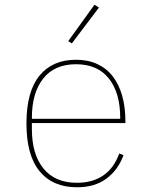

<svg xmlns="http://www.w3.org/2000/svg" viewBox="-20 -781 640 813"><path d="M306 12Q204 12 148 -55.5Q92 -123 92 -258Q92 -393 147 -460.5Q202 -528 302 -528Q353 -528 392.5 -509.5Q432 -491 458 -457Q484 -423 497.5 -375Q511 -327 511 -267V-260H115V-234Q115 -128 164 -67.5Q213 -7 306 -7Q371 -7 416.5 -37.5Q462 -68 485 -131L503 -124Q480 -61 430.5 -24.5Q381 12 306 12ZM302 -509Q211 -509 163 -448.5Q115 -388 115 -282V-278H489V-282Q489 -388 441 -448.5Q393 -509 302 -509ZM284 -597 269 -607 380 -761 399 -749Z"/></svg>

Font: IBM Plex Mono Thin
Style: Regular
Weight: 100
Monospace: yes
Designer: Mike Abbink, Paul van der Laan, Pieter van Rosmalen
Foundry: Bold Monday
Version: Version 2.3